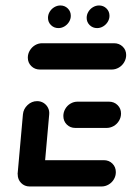

<svg xmlns="http://www.w3.org/2000/svg" viewBox="-20 -675 477 695"><path d="M43.7 -44.8 63 -261.1Q64.8 -280.7 79.8 -294.8Q94.8 -308.9 114.4 -308.9Q127.4 -308.9 137.8 -302.4Q148.1 -295.9 153.7 -285Q159.3 -274.1 158.1 -261.1L138.9 -44.8ZM399.3 -51.9Q399.3 -37.8 392.2 -25.9Q385.2 -14.1 373.1 -7Q361.1 0 347.4 0H87.4Q68.9 0 56.5 -12.6Q44.1 -25.2 44.1 -43.7Q44.1 -57.4 51.1 -69.3Q58.1 -81.1 70 -88.1Q81.9 -95.2 95.6 -95.2H355.9Q374.4 -95.2 386.9 -82.8Q399.3 -70.4 399.3 -51.9ZM209.3 -255.2Q209.3 -268.9 216.3 -280.9Q223.3 -293 235.2 -300Q247 -307 260.7 -307H374.4Q393 -307 405.6 -294.6Q418.1 -282.2 418.1 -264.1Q418.1 -250 410.9 -238Q403.7 -225.9 391.7 -218.9Q379.6 -211.9 365.9 -211.9H252.6Q234.1 -211.9 221.7 -224.3Q209.3 -236.7 209.3 -255.2ZM80.7 -466.3Q80.7 -480.4 88 -492.4Q95.2 -504.4 107 -511.5Q118.9 -518.5 132.6 -518.5H392.6Q411.5 -518.5 424.1 -506.3Q436.7 -494.1 436.7 -475.9Q436.7 -461.9 429.4 -449.6Q422.2 -437.4 410.2 -430.4Q398.1 -423.3 384.4 -423.3H124.4Q105.9 -423.3 93.3 -435.7Q80.7 -448.1 80.7 -466.3ZM293.7 -610.4Q293.7 -622.2 300 -632.6Q306.3 -643 316.7 -649.1Q327 -655.2 338.5 -655.2Q354.4 -655.2 365.4 -644.4Q376.3 -633.7 376.3 -617.8Q376.3 -606.3 370 -595.9Q363.7 -585.6 353.3 -579.4Q343 -573.3 331.5 -573.3Q315.6 -573.3 304.6 -584.1Q293.7 -594.8 293.7 -610.4ZM153.7 -610.4Q153.7 -622.2 160 -632.6Q166.3 -643 176.7 -649.1Q187 -655.2 198.5 -655.2Q214.4 -655.2 225.4 -644.4Q236.3 -633.7 236.3 -617.8Q236.3 -606.3 230 -595.9Q223.7 -585.6 213.3 -579.4Q203 -573.3 191.5 -573.3Q175.6 -573.3 164.6 -584.1Q153.7 -594.8 153.7 -610.4Z"/></svg>

Font: 26F Galaxy Sans Extra Bold
Style: Italic
Weight: 800
Italic angle: -5°
Designer: C₂₉H₂₅N₃O₅
Version: Version 1.200